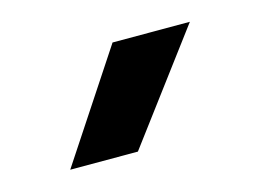

<svg xmlns="http://www.w3.org/2000/svg" viewBox="-42 -993 413 307"><g transform="rotate(-15 164.5 -839.5)"><path d="M161 -929H289L155 -750H43Z"/></g></svg>

Font: Teachers[wght]
Style: Regular
Weight: 400
Designer: Alfredo Marco Pradil & Chank Diesel
Version: Version 1.000;Glyphs 3.1.2 (3151)